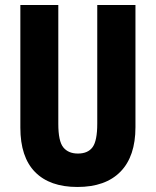

<svg xmlns="http://www.w3.org/2000/svg" viewBox="-20 -734 619 764"><path d="M519 -228Q519 -112 459.5 -51Q400 10 288 10Q178 10 119.5 -49.5Q61 -109 61 -226V-714H212V-241Q212 -172 232 -147.5Q252 -123 290 -123Q330 -123 348.5 -148.5Q367 -174 367 -242V-714H519Z"/></svg>

Font: Noto Sans Tamil ExtraCondensed ExtraBold
Style: Regular
Weight: 800
Width: 2
Designer: Jelle Bosma - Monotype Design Team
Foundry: Monotype Imaging Inc.
Version: Version 2.004; ttfautohint (v1.8.4.7-5d5b)